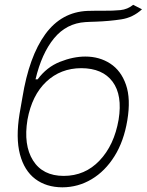

<svg xmlns="http://www.w3.org/2000/svg" viewBox="-20 -773 615 805"><path d="M538.4 -752.8 575.3 -734Q537.3 -699.2 488.1 -691.8Q438.9 -684.3 382.5 -682.2Q371.4 -681.8 360.6 -681.5Q349.8 -681.1 338.4 -680.4Q258.2 -675.4 206.3 -612Q154.5 -548.7 128.9 -440.3H137.8Q175.8 -491.8 231.4 -513.8Q286.9 -535.9 337.7 -535.9Q397 -535.9 442.3 -506.4Q487.6 -476.9 508.2 -417.6Q528.8 -358.3 513.8 -268.5Q499.3 -180.8 460 -118.1Q420.8 -55.4 364.3 -21.7Q307.9 12.1 241.5 12.4Q174 12.1 127.8 -22.7Q81.7 -57.5 63.6 -126.1Q45.5 -194.6 62.1 -296.5L73.9 -364Q101.9 -536.2 169.7 -629.4Q237.6 -722.7 346.9 -727.3Q365.1 -728 381.6 -728Q398.1 -728 413 -728Q454.5 -727.6 484.7 -730.6Q514.9 -733.7 538.4 -752.8ZM247.2 -35.5Q336.3 -35.5 397.5 -100Q458.8 -164.4 477.3 -271.3Q494 -373.9 452.1 -430.4Q410.2 -486.9 320.7 -487.2Q234 -486.9 174 -430.4Q114 -373.9 95.2 -271.3Q77.8 -165.1 118.4 -100.3Q159.1 -35.5 247.2 -35.5Z"/></svg>

Font: Inter Extra Light  BETA
Style: Italic
Weight: 200
Italic angle: 9.39999°
Designer: Rasmus Andersson
Foundry: rsms
Version: Version 3.011;git-f93a4a705